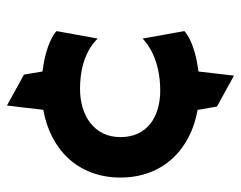

<svg xmlns="http://www.w3.org/2000/svg" viewBox="-92 -508 708 565"><g transform="rotate(-90 262.5 -225.0)"><path d="M23 -225C23 -98 108 -18 222 2L232 59L323 109L335 5L338 4C417 -6 448 -31 454 -37L432 -160C418 -146 371 -108 279 -108C201 -108 142 -147 142 -225C142 -303 206 -344 284 -344C374 -344 417 -308 432 -292L454 -413C448 -419 417 -444 338 -454L335 -455L326 -509L235 -559C231 -526 227 -494 223 -457C223 -455 222 -454 222 -452C108 -432 23 -352 23 -225Z"/></g></svg>

Font: Charger EcoBold
Style: Bold
Weight: 1000
Designer: Jasper
Foundry: Cannot Into Space Fonts
Version: Version 1.1